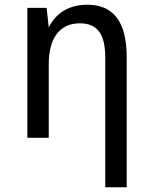

<svg xmlns="http://www.w3.org/2000/svg" viewBox="-20 -580 642 808"><path d="M422.9 208H513.2V-338.9C513.2 -487.3 458.5 -560.1 347.2 -560.1C272.5 -560.1 216.8 -527.3 185.1 -464.8L176.3 -546.9H95.2V0H185.1V-309.1C185.1 -420.4 231.4 -481.9 316.4 -481.9C389.6 -481.9 422.9 -436.5 422.9 -338.9Z"/></svg>

Font: Hack
Style: Regular
Weight: 400
Monospace: yes
Designer: Christopher Simpkins
Foundry: Christopher Simpkins
Version: Version 2.010